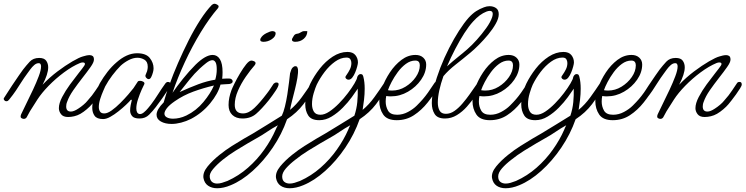

<svg xmlns="http://www.w3.org/2000/svg" viewBox="-33 -631 3976 1024"><path d="M94 3Q89 3 83 0Q77 -3 77 -8Q77 -16 80 -22Q91 -46 108.5 -81Q126 -116 143.5 -153.5Q161 -191 173.5 -224Q186 -257 186 -277Q186 -283 183.5 -288.5Q181 -294 173 -294Q161 -294 149.5 -284Q138 -274 129 -261.5Q120 -249 114 -241Q94 -214 80 -191.5Q66 -169 51.5 -147.5Q37 -126 16 -100Q13 -96 9.5 -93.5Q6 -91 0 -91Q-6 -91 -10.5 -97Q-15 -103 -12 -108Q10 -143 31 -174.5Q52 -206 68 -229Q84 -252 90 -260Q107 -282 125.5 -302Q144 -322 176 -322Q203 -322 213.5 -307Q224 -292 224 -272Q224 -236 194 -179Q231 -218 273.5 -250Q316 -282 353 -303.5Q390 -325 409 -330Q418 -333 427.5 -335Q437 -337 445 -337Q455 -337 461.5 -332Q468 -327 468 -313Q468 -299 450 -273.5Q432 -248 406.5 -215.5Q381 -183 358 -150Q335 -117 325 -88Q322 -81 321 -74.5Q320 -68 320 -63Q320 -36 345 -36Q361 -36 385 -52Q399 -61 412.5 -72.5Q426 -84 433 -93Q448 -110 457.5 -122Q467 -134 476.5 -148.5Q486 -163 501 -185Q504 -190 507 -192Q510 -194 517 -194Q528 -194 528 -180Q528 -174 519 -159.5Q510 -145 497.5 -127.5Q485 -110 473.5 -95.5Q462 -81 457 -75Q446 -62 429.5 -48Q413 -34 396 -24Q380 -15 363 -11Q346 -7 330 -7Q304 -7 292.5 -22Q281 -37 281 -54Q281 -80 298.5 -113.5Q316 -147 340.5 -180.5Q365 -214 386.5 -241Q408 -268 416 -280Q418 -283 419 -285.5Q420 -288 420 -290Q420 -298 408 -298Q402 -298 394 -295Q353 -278 308.5 -245Q264 -212 226.5 -173.5Q189 -135 167 -101L127 -38Q122 -30 118 -21.5Q114 -13 109 -5Q103 3 94 3Z M517 4Q484 4 471.5 -13.5Q459 -31 459 -56Q459 -80 467 -106Q475 -132 484.5 -154.5Q494 -177 500 -188Q518 -219 540.5 -248Q563 -277 589 -299Q615 -322 642.5 -334.5Q670 -347 698 -347Q746 -347 766 -321.5Q786 -296 786 -267Q786 -257 783 -246Q779 -231 773.5 -220Q768 -209 760 -209Q753 -209 747 -216Q741 -223 743 -230Q745 -237 748.5 -244Q752 -251 753 -258Q754 -263 754.5 -267Q755 -271 755 -275Q755 -302 737.5 -312.5Q720 -323 700 -323Q677 -323 652.5 -310Q628 -297 610 -280Q588 -258 566 -229Q544 -200 528 -170Q526 -165 517.5 -146Q509 -127 501.5 -103.5Q494 -80 494 -60Q494 -46 500.5 -36Q507 -26 523 -26Q540 -26 562.5 -42Q585 -58 608.5 -81.5Q632 -105 651 -127Q670 -149 679 -161Q685 -169 690.5 -178.5Q696 -188 702 -196Q705 -200 714 -200Q722 -200 730.5 -195.5Q739 -191 737 -183Q733 -176 722.5 -152.5Q712 -129 703 -101.5Q694 -74 694 -53Q694 -27 710 -23Q721 -21 733.5 -31Q746 -41 756.5 -54Q767 -67 772 -73Q793 -101 811.5 -130.5Q830 -160 849 -186Q855 -194 863 -194Q877 -194 877 -179Q877 -174 864 -153.5Q851 -133 832.5 -107Q814 -81 798 -60Q782 -39 762 -19Q742 1 711 1Q682 1 671.5 -12Q661 -25 661 -41Q661 -55 664 -70.5Q667 -86 670 -97L666 -100Q657 -89 639 -72Q621 -55 599 -37.5Q577 -20 555.5 -8Q534 4 517 4Z M882 30Q848 30 825 17Q802 4 802 -19Q802 -47 840 -85Q851 -125 870.5 -179.5Q890 -234 916.5 -295Q943 -356 973 -415.5Q1003 -475 1035 -524.5Q1067 -574 1097 -605Q1100 -607 1103.5 -609Q1107 -611 1111 -611Q1117 -611 1125 -606.5Q1133 -602 1133 -597Q1133 -593 1130 -588Q1084 -535 1038 -459.5Q992 -384 953 -300Q914 -216 887 -136Q910 -170 943 -211Q976 -252 1010 -286Q1063 -338 1101 -338Q1126 -338 1140 -315Q1154 -292 1154 -246Q1154 -237 1153.5 -228.5Q1153 -220 1152 -211Q1157 -212 1171 -212Q1185 -212 1191 -212Q1198 -212 1203 -207.5Q1208 -203 1208 -197Q1208 -186 1190 -183Q1181 -182 1165 -181.5Q1149 -181 1143 -180Q1130 -131 1087.5 -79.5Q1045 -28 986 3Q960 16 933 23Q906 30 882 30ZM925 -140Q980 -165 1025.5 -182Q1071 -199 1115 -206Q1119 -220 1121 -233.5Q1123 -247 1123 -261Q1123 -288 1116.5 -299Q1110 -310 1100 -310Q1086 -310 1067 -295Q1048 -280 1032 -265Q1004 -239 977.5 -206Q951 -173 925 -140ZM890 2Q906 2 924 -2Q942 -6 961 -15Q1014 -41 1052 -87Q1090 -133 1108 -175Q1052 -162 998.5 -142.5Q945 -123 899 -91Q870 -71 857 -54Q844 -37 844 -25Q844 -12 857 -5Q870 2 890 2Z M1372 -408Q1367 -408 1361 -410Q1355 -412 1355 -419Q1355 -424 1358 -428Q1366 -443 1387.5 -454Q1409 -465 1420 -465Q1425 -465 1431 -462.5Q1437 -460 1437 -453Q1437 -436 1416.5 -422Q1396 -408 1372 -408ZM1260 1Q1226 1 1206 -18Q1186 -37 1186 -71Q1186 -91 1190 -110.5Q1194 -130 1201 -149Q1205 -160 1217.5 -185.5Q1230 -211 1247 -239.5Q1264 -268 1280 -288Q1296 -308 1308 -308Q1313 -308 1321.5 -304.5Q1330 -301 1330 -294Q1330 -290 1326 -284Q1303 -258 1278 -222Q1253 -186 1236 -147Q1219 -108 1219 -72Q1219 -26 1263 -26Q1293 -26 1323.5 -55Q1354 -84 1391 -133Q1402 -147 1410.5 -160.5Q1419 -174 1426 -184Q1433 -191 1441 -191Q1453 -191 1453 -182Q1453 -171 1437 -147Q1421 -123 1401 -97Q1362 -49 1333 -24Q1304 1 1260 1Z M1541 -408Q1535 -408 1529.5 -410.5Q1524 -413 1524 -419Q1524 -424 1527 -428Q1535 -444 1541 -447.5Q1547 -451 1554 -451.5Q1561 -452 1570 -458Q1576 -461 1579.5 -463Q1583 -465 1590 -465H1606Q1606 -441 1587.5 -424.5Q1569 -408 1541 -408ZM1125 373Q1097 373 1077 359.5Q1057 346 1052 318Q1048 289 1074 257Q1100 225 1139 194Q1170 169 1204 147.5Q1238 126 1268 108.5Q1298 91 1316 81Q1354 58 1393.5 33.5Q1433 9 1470 -14Q1479 -32 1486.5 -62.5Q1494 -93 1499.5 -127.5Q1505 -162 1508.5 -192.5Q1512 -223 1514 -240Q1520 -263 1527.5 -270.5Q1535 -278 1542 -278Q1550 -278 1552.5 -273Q1555 -268 1556 -263Q1558 -244 1553 -215Q1548 -186 1540 -154Q1532 -122 1524.5 -93Q1517 -64 1514 -45Q1548 -73 1576.5 -112.5Q1605 -152 1628 -187Q1633 -195 1641 -195Q1654 -195 1654 -181Q1654 -177 1651 -171Q1620 -121 1585.5 -75.5Q1551 -30 1498 5Q1470 85 1421.5 156.5Q1373 228 1314.5 280.5Q1256 333 1197 357Q1159 373 1125 373ZM1125 348Q1137 348 1151 344Q1165 340 1180 334Q1240 307 1289.5 263.5Q1339 220 1376.5 167Q1414 114 1437 61Q1440 55 1442.5 49Q1445 43 1449 37Q1419 53 1392 71.5Q1365 90 1336 106Q1320 115 1289 133Q1258 151 1222 173.5Q1186 196 1155 221Q1124 246 1103 271Q1082 296 1086 316Q1089 333 1099.5 340.5Q1110 348 1125 348Z M1512 373Q1483 373 1463.5 359.5Q1444 346 1439 318Q1435 289 1461 257Q1487 225 1526 194Q1557 169 1591 147.5Q1625 126 1654.5 108.5Q1684 91 1702 81Q1740 58 1780 33.5Q1820 9 1857 -14Q1869 -50 1872.5 -86.5Q1876 -123 1875 -158Q1864 -141 1843.5 -113Q1823 -85 1795.5 -57Q1768 -29 1736 -9.5Q1704 10 1670 10Q1627 10 1611 -15Q1595 -40 1595 -74Q1595 -104 1603.5 -135Q1612 -166 1622 -185Q1642 -226 1672.5 -265Q1703 -304 1741.5 -329Q1780 -354 1820 -354Q1849 -354 1862.5 -337Q1876 -320 1876 -298Q1876 -291 1872 -276Q1868 -261 1861.5 -245Q1855 -229 1846 -217.5Q1837 -206 1826 -206Q1819 -206 1814 -210.5Q1809 -215 1809 -220Q1809 -223 1817 -234Q1825 -245 1833 -261Q1841 -277 1841 -295Q1841 -306 1835.5 -315Q1830 -324 1815 -324Q1784 -324 1753.5 -302Q1723 -280 1698 -247Q1673 -214 1656 -179Q1649 -164 1640 -134Q1631 -104 1631 -76Q1631 -52 1641 -35.5Q1651 -19 1676 -19Q1698 -19 1723.5 -36Q1749 -53 1775 -79.5Q1801 -106 1822.5 -134.5Q1844 -163 1857.5 -186Q1871 -209 1872 -219Q1873 -224 1878 -230Q1883 -236 1890 -236Q1898 -236 1901 -231Q1904 -226 1905 -221Q1912 -194 1912 -158Q1912 -129 1908.5 -99Q1905 -69 1901 -45Q1935 -73 1963.5 -112.5Q1992 -152 2015 -187Q2020 -195 2027 -195Q2032 -195 2036.5 -191Q2041 -187 2041 -181Q2041 -177 2038 -171Q2007 -121 1972.5 -75.5Q1938 -30 1885 5Q1857 85 1808.5 156.5Q1760 228 1701.5 280.5Q1643 333 1584 357Q1565 365 1546.5 369Q1528 373 1512 373ZM1512 348Q1524 348 1538 344Q1552 340 1567 334Q1627 307 1676.5 263.5Q1726 220 1763.5 167Q1801 114 1824 61Q1826 55 1829 49Q1832 43 1835 37Q1806 53 1779 71.5Q1752 90 1723 106Q1707 115 1676 133Q1645 151 1609 173.5Q1573 196 1542 221Q1512 244 1492 267Q1472 290 1472 310Q1472 330 1483.5 339Q1495 348 1512 348Z M2083 10Q2031 10 2010.5 -20.5Q1990 -51 1990 -92Q1990 -122 2005 -163.5Q2020 -205 2046.5 -245Q2073 -285 2108 -311.5Q2143 -338 2183 -338Q2209 -338 2224.5 -323.5Q2240 -309 2240 -287Q2240 -245 2213 -206Q2186 -167 2143 -142Q2100 -117 2051 -117Q2045 -117 2039 -117.5Q2033 -118 2027 -119Q2024 -106 2024 -89Q2024 -63 2036.5 -41Q2049 -19 2085 -19Q2115 -19 2143 -34Q2171 -49 2190 -68Q2209 -87 2222 -102Q2235 -117 2249 -136.5Q2263 -156 2284 -188Q2288 -195 2296 -195Q2310 -195 2310 -180Q2310 -175 2308 -172Q2281 -126 2248 -84.5Q2215 -43 2174.5 -16.5Q2134 10 2083 10ZM2058 -148Q2096 -148 2129.5 -168.5Q2163 -189 2184.5 -220Q2206 -251 2206 -283Q2206 -294 2200.5 -301Q2195 -308 2182 -308Q2156 -308 2132 -290.5Q2108 -273 2088.5 -246.5Q2069 -220 2055.5 -194Q2042 -168 2036 -150Q2041 -149 2046.5 -148.5Q2052 -148 2058 -148Z M2340 1Q2300 1 2285 -23Q2270 -47 2270 -81Q2270 -119 2282.5 -168Q2295 -217 2315.5 -270Q2336 -323 2362 -374Q2388 -425 2415 -467Q2442 -509 2466 -536Q2487 -559 2506.5 -571.5Q2526 -584 2548 -592Q2563 -598 2578 -598Q2598 -598 2612.5 -588Q2627 -578 2627 -555Q2627 -533 2611 -504.5Q2595 -476 2571 -447Q2547 -418 2522 -393Q2497 -368 2478 -352Q2436 -317 2397 -286.5Q2358 -256 2332 -225Q2318 -186 2310 -149.5Q2302 -113 2302 -84Q2302 -58 2311.5 -41Q2321 -24 2345 -24Q2369 -24 2391 -39.5Q2413 -55 2433.5 -79Q2454 -103 2471 -127Q2483 -144 2494.5 -160.5Q2506 -177 2513 -187Q2517 -194 2526 -194Q2537 -194 2537 -183Q2537 -176 2531 -165Q2519 -145 2500 -117Q2481 -89 2457 -62Q2433 -35 2403.5 -17Q2374 1 2340 1ZM2490 -516Q2468 -492 2443.5 -454Q2419 -416 2395 -370Q2371 -324 2351 -277Q2383 -306 2409 -326.5Q2435 -347 2461 -370Q2484 -390 2510.5 -419.5Q2537 -449 2560 -481Q2583 -513 2592 -540Q2595 -551 2595 -557Q2595 -573 2579 -573Q2575 -573 2570.5 -572Q2566 -571 2561 -569Q2543 -562 2525.5 -549Q2508 -536 2490 -516Z M2580 10Q2528 10 2507.5 -20.5Q2487 -51 2487 -92Q2487 -122 2502 -163.5Q2517 -205 2543.5 -245Q2570 -285 2605 -311.5Q2640 -338 2680 -338Q2706 -338 2721.5 -323.5Q2737 -309 2737 -287Q2737 -245 2710 -206Q2683 -167 2640 -142Q2597 -117 2548 -117Q2542 -117 2536 -117.5Q2530 -118 2524 -119Q2521 -106 2521 -89Q2521 -63 2533.5 -41Q2546 -19 2582 -19Q2612 -19 2640 -34Q2668 -49 2687 -68Q2706 -87 2719 -102Q2732 -117 2746 -136.5Q2760 -156 2781 -188Q2785 -195 2793 -195Q2807 -195 2807 -180Q2807 -175 2805 -172Q2778 -126 2745 -84.5Q2712 -43 2671.5 -16.5Q2631 10 2580 10ZM2555 -148Q2593 -148 2626.5 -168.5Q2660 -189 2681.5 -220Q2703 -251 2703 -283Q2703 -294 2697.5 -301Q2692 -308 2679 -308Q2653 -308 2629 -290.5Q2605 -273 2585.5 -246.5Q2566 -220 2552.5 -194Q2539 -168 2533 -150Q2538 -149 2543.5 -148.5Q2549 -148 2555 -148Z M2664 373Q2635 373 2615.5 359.5Q2596 346 2591 318Q2587 289 2613 257Q2639 225 2678 194Q2709 169 2743 147.5Q2777 126 2806.5 108.5Q2836 91 2854 81Q2892 58 2932 33.5Q2972 9 3009 -14Q3021 -50 3024.5 -86.5Q3028 -123 3027 -158Q3016 -141 2995.5 -113Q2975 -85 2947.5 -57Q2920 -29 2888 -9.5Q2856 10 2822 10Q2779 10 2763 -15Q2747 -40 2747 -74Q2747 -104 2755.5 -135Q2764 -166 2774 -185Q2794 -226 2824.5 -265Q2855 -304 2893.5 -329Q2932 -354 2972 -354Q3001 -354 3014.5 -337Q3028 -320 3028 -298Q3028 -291 3024 -276Q3020 -261 3013.5 -245Q3007 -229 2998 -217.5Q2989 -206 2978 -206Q2971 -206 2966 -210.5Q2961 -215 2961 -220Q2961 -223 2969 -234Q2977 -245 2985 -261Q2993 -277 2993 -295Q2993 -306 2987.5 -315Q2982 -324 2967 -324Q2936 -324 2905.5 -302Q2875 -280 2850 -247Q2825 -214 2808 -179Q2801 -164 2792 -134Q2783 -104 2783 -76Q2783 -52 2793 -35.5Q2803 -19 2828 -19Q2850 -19 2875.5 -36Q2901 -53 2927 -79.5Q2953 -106 2974.5 -134.5Q2996 -163 3009.5 -186Q3023 -209 3024 -219Q3025 -224 3030 -230Q3035 -236 3042 -236Q3050 -236 3053 -231Q3056 -226 3057 -221Q3064 -194 3064 -158Q3064 -129 3060.5 -99Q3057 -69 3053 -45Q3087 -73 3115.5 -112.5Q3144 -152 3167 -187Q3172 -195 3179 -195Q3184 -195 3188.5 -191Q3193 -187 3193 -181Q3193 -177 3190 -171Q3159 -121 3124.5 -75.5Q3090 -30 3037 5Q3009 85 2960.5 156.5Q2912 228 2853.5 280.5Q2795 333 2736 357Q2717 365 2698.5 369Q2680 373 2664 373ZM2664 348Q2676 348 2690 344Q2704 340 2719 334Q2779 307 2828.5 263.5Q2878 220 2915.5 167Q2953 114 2976 61Q2978 55 2981 49Q2984 43 2987 37Q2958 53 2931 71.5Q2904 90 2875 106Q2859 115 2828 133Q2797 151 2761 173.5Q2725 196 2694 221Q2664 244 2644 267Q2624 290 2624 310Q2624 330 2635.5 339Q2647 348 2664 348Z M3235 10Q3183 10 3162.5 -20.5Q3142 -51 3142 -92Q3142 -122 3157 -163.5Q3172 -205 3198.5 -245Q3225 -285 3260 -311.5Q3295 -338 3335 -338Q3361 -338 3376.5 -323.5Q3392 -309 3392 -287Q3392 -245 3365 -206Q3338 -167 3295 -142Q3252 -117 3203 -117Q3197 -117 3191 -117.5Q3185 -118 3179 -119Q3176 -106 3176 -89Q3176 -63 3188.5 -41Q3201 -19 3237 -19Q3267 -19 3295 -34Q3323 -49 3342 -68Q3361 -87 3374 -102Q3387 -117 3401 -136.5Q3415 -156 3436 -188Q3440 -195 3448 -195Q3462 -195 3462 -180Q3462 -175 3460 -172Q3433 -126 3400 -84.5Q3367 -43 3326.5 -16.5Q3286 10 3235 10ZM3210 -148Q3248 -148 3281.5 -168.5Q3315 -189 3336.5 -220Q3358 -251 3358 -283Q3358 -294 3352.5 -301Q3347 -308 3334 -308Q3308 -308 3284 -290.5Q3260 -273 3240.5 -246.5Q3221 -220 3207.5 -194Q3194 -168 3188 -150Q3193 -149 3198.5 -148.5Q3204 -148 3210 -148Z M3489 3Q3484 3 3478 0Q3472 -3 3472 -8Q3472 -16 3475 -22Q3486 -46 3503.5 -81Q3521 -116 3538.5 -153.5Q3556 -191 3568.5 -224Q3581 -257 3581 -277Q3581 -283 3578.5 -288.5Q3576 -294 3568 -294Q3556 -294 3544.5 -284Q3533 -274 3524 -261.5Q3515 -249 3509 -241Q3489 -214 3475 -191.5Q3461 -169 3446.5 -147.5Q3432 -126 3411 -100Q3408 -96 3404.5 -93.5Q3401 -91 3395 -91Q3389 -91 3384.5 -97Q3380 -103 3383 -108Q3405 -143 3426 -174.5Q3447 -206 3463 -229Q3479 -252 3485 -260Q3502 -282 3520.5 -302Q3539 -322 3571 -322Q3598 -322 3608.5 -307Q3619 -292 3619 -272Q3619 -236 3589 -179Q3626 -218 3668.5 -250Q3711 -282 3748 -303.5Q3785 -325 3804 -330Q3813 -333 3822.5 -335Q3832 -337 3840 -337Q3850 -337 3856.5 -332Q3863 -327 3863 -313Q3863 -299 3845 -273.5Q3827 -248 3801.5 -215.5Q3776 -183 3753 -150Q3730 -117 3720 -88Q3717 -81 3716 -74.5Q3715 -68 3715 -63Q3715 -36 3740 -36Q3756 -36 3780 -52Q3794 -61 3807.5 -72.5Q3821 -84 3828 -93Q3843 -110 3852.5 -122Q3862 -134 3871.5 -148.5Q3881 -163 3896 -185Q3899 -190 3902 -192Q3905 -194 3912 -194Q3923 -194 3923 -180Q3923 -174 3914 -159.5Q3905 -145 3892.5 -127.5Q3880 -110 3868.5 -95.5Q3857 -81 3852 -75Q3841 -62 3824.5 -48Q3808 -34 3791 -24Q3775 -15 3758 -11Q3741 -7 3725 -7Q3699 -7 3687.5 -22Q3676 -37 3676 -54Q3676 -80 3693.5 -113.5Q3711 -147 3735.5 -180.5Q3760 -214 3781.5 -241Q3803 -268 3811 -280Q3813 -283 3814 -285.5Q3815 -288 3815 -290Q3815 -298 3803 -298Q3797 -298 3789 -295Q3748 -278 3703.5 -245Q3659 -212 3621.5 -173.5Q3584 -135 3562 -101L3522 -38Q3517 -30 3513 -21.5Q3509 -13 3504 -5Q3498 3 3489 3Z"/></svg>

Font: Ms Madi
Style: Regular
Weight: 400
Designer: Robert E. Leuschke
Foundry: Robert E. Leuschke
Version: Version 1.010; ttfautohint (v1.8.3)